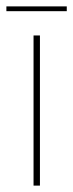

<svg xmlns="http://www.w3.org/2000/svg" viewBox="-35 -581 229 601"><path d="M70 -470H90V0H70ZM-15 -546V-561H174V-546Z"/></svg>

Font: Smooch Sans Thin
Style: Regular
Weight: 100
Designer: Robert E. Leuschke
Foundry: Robert E. Leuschke
Version: Version 1.010